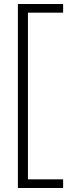

<svg xmlns="http://www.w3.org/2000/svg" viewBox="-20 -720 385 955"><path d="M69 215V-700H294V-657H119V172H294V215Z"/></svg>

Font: Red Hat Text VF
Style: Regular
Weight: 300
Designer: Pentagram, MCKL
Foundry: Pentagram, MCKL
Version: Version 1.023